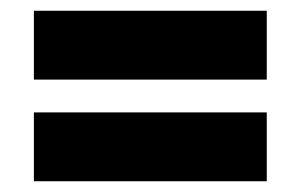

<svg xmlns="http://www.w3.org/2000/svg" viewBox="-20 -501 559 357"><path d="M43 -481V-353H476V-481ZM43 -292V-164H476V-292Z"/></svg>

Font: Noto Sans Devanagari Condensed Black
Style: Regular
Weight: 900
Width: 3
Designer: Jelle Bosma - Monotype Design Team
Foundry: Monotype Imaging Inc.
Version: Version 2.004